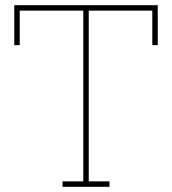

<svg xmlns="http://www.w3.org/2000/svg" viewBox="-20 -720 663 740"><path d="M402 0V-21H322V-679H567V-546H588V-700H35V-546H56V-679H301V-21H221V0Z"/></svg>

Font: Josefin Slab ExtraLight
Style: Regular
Weight: 250
Designer: Santiago Orozco
Foundry: Typemade
Version: Version 2.000